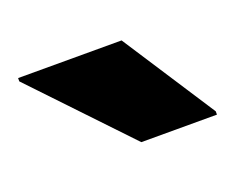

<svg xmlns="http://www.w3.org/2000/svg" viewBox="-43 -785 333 272"><g transform="rotate(-20 123.5 -648.5)"><path d="M133 -576 0 -716V-721H156L247 -581V-576Z"/></g></svg>

Font: Saira Thin
Style: Bold
Weight: 700
Version: Version 1.101